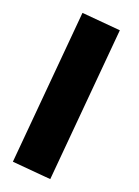

<svg xmlns="http://www.w3.org/2000/svg" viewBox="-70 -139 216 298"><path d="M58 -119 116 -92 8 139 -50 112Z"/></svg>

Font: Timtura
Style: Regular
Weight: 400
Version: Version 1.0